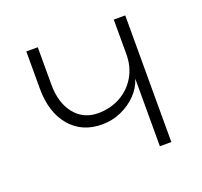

<svg xmlns="http://www.w3.org/2000/svg" viewBox="-98 -642 796 755"><g transform="rotate(-20 300.0 -265.0)"><path d="M449 0V-283Q438 -247 410.5 -219Q383 -191 345.5 -174.5Q308 -158 266 -158Q182 -158 132.5 -216.5Q83 -275 83 -375V-530H131V-375Q131 -297 168 -251Q205 -205 266 -205Q317 -205 358.5 -227.5Q400 -250 424.5 -291Q449 -332 449 -385V-530H497V0Z"/></g></svg>

Font: Geist Mono ExtraLight
Style: Regular
Weight: 200
Monospace: yes
Designer: Basement.studio, Andrés Briganti, Mateo Zaragoza
Foundry: Basement.studio, Vercel, Andrés Briganti, Guido Ferreyra, Mateo Zaragoza
Version: Version 1.500; ttfautohint (v1.8.4.7-5d5b)